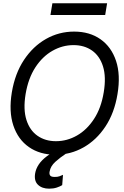

<svg xmlns="http://www.w3.org/2000/svg" viewBox="-20 -929 755 1165"><path d="M316.4 9.8Q222.2 9.8 155.8 -36.4Q89.4 -82.5 61 -167.5Q32.7 -252.4 51.8 -368.7Q70.8 -482.9 125.5 -565.4Q180.2 -647.9 259 -692.6Q337.9 -737.3 429.7 -737.3Q523.9 -737.3 589.8 -690.9Q655.8 -644.5 684.1 -559.6Q712.4 -474.6 692.9 -357.9Q674.3 -244.1 619.9 -161.6Q565.4 -79.1 486.8 -34.7Q408.2 9.8 316.4 9.8ZM319.3 -72.3Q386.7 -72.3 447 -106.7Q507.3 -141.1 550.5 -207.3Q593.8 -273.4 609.4 -368.7Q625 -462.4 605 -526.1Q585 -589.8 538.1 -622.6Q491.2 -655.3 426.3 -655.3Q358.9 -655.3 298.3 -620.8Q237.8 -586.4 194.6 -520.3Q151.4 -454.1 135.3 -357.9Q120.1 -265.1 140.4 -201.4Q160.6 -137.7 207.8 -105Q254.9 -72.3 319.3 -72.3ZM278.3 215.8Q234.9 215.8 210.2 191.9Q185.5 168 193.4 122.1Q197.8 95.7 214.8 69.6Q231.9 43.5 264.6 18.8Q297.4 -5.9 347.7 -27.3L380.9 2.9Q345.2 26.4 315.9 52.7Q286.6 79.1 281.2 111.3Q277.8 127 284.4 136Q291 145 312.5 144.5Q328.1 145 340.8 140.6Q353.5 136.2 362.3 131.8L357.4 194.3Q345.2 202.1 324.7 209Q304.2 215.8 278.3 215.8ZM629.9 -909.2 618.2 -837.9H286.1L297.9 -909.2Z"/></svg>

Font: Inter Tight
Style: Italic
Weight: 400
Italic angle: -9.39999°
Designer: Rasmus Andersson
Foundry: rsms
Version: Version 3.002